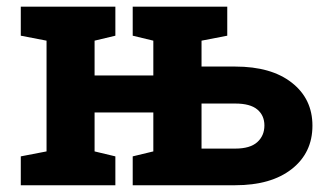

<svg xmlns="http://www.w3.org/2000/svg" viewBox="-20 -548 967 568"><path d="M41.5 0V-85.4L117.7 -100.1V-427.7L41.5 -442.4V-528.3H321.3V-442.4L259.8 -427.7V-324.7H433.6V-427.7L372.6 -442.4V-528.3H433.6H576.2H652.3V-442.4L576.2 -427.7V-351.1H675.8Q782.7 -351.1 843.5 -303.2Q904.3 -255.4 904.3 -176.3Q904.3 -96.2 843.3 -48.1Q782.2 0 675.8 0H372.6V-85.4L433.6 -100.1V-215.3H259.8V-100.1L321.3 -85.4V0ZM576.2 -108.4H675.8Q719.7 -108.4 741 -127.4Q762.2 -146.5 762.2 -176.8Q762.2 -206.5 741.2 -224.1Q720.2 -241.7 675.8 -241.7H576.2Z"/></svg>

Font: Robotiche
Style: Bold
Weight: 700
Designer: Google
Version: Version 2.001